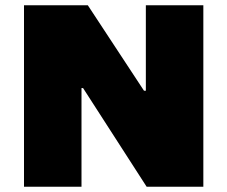

<svg xmlns="http://www.w3.org/2000/svg" viewBox="-20 -708 862 728"><path d="M71 0V-688H313L526 -364H533V-688H751V0H536L295 -374H289V0Z"/></svg>

Font: Saira Expanded ExtraBold
Style: Regular
Weight: 800
Width: 7
Designer: Hector Gatti with collaboration of the Omnibus-Type team
Foundry: Omnibus-Type
Version: Version 1.101